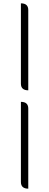

<svg xmlns="http://www.w3.org/2000/svg" viewBox="-20 -851 294 1148"><path d="M149 -311Q105 -311 105 -351V-831Q149 -831 149 -791V-311ZM149 277Q105 277 105 237V-242Q149 -242 149 -202V277Z"/></svg>

Font: Swei Half Moon CJK SC
Style: Light
Weight: 300
Version: Version 2.071